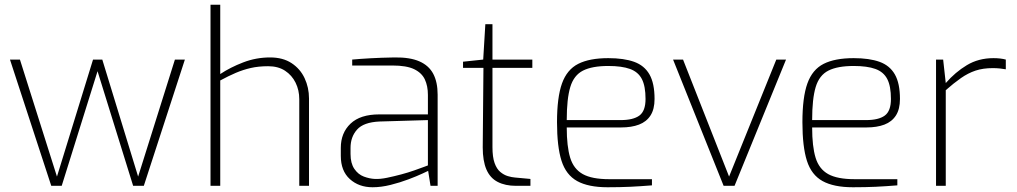

<svg xmlns="http://www.w3.org/2000/svg" viewBox="-20 -783 4285 809"><path d="M196 0 22 -532H64L220 -39L372 -532H411L562 -39L717 -532H759L586 0H541L391 -483L240 0Z M867 0V-763H908V-471Q950 -499 1004.5 -520Q1059 -541 1118 -541Q1172 -541 1208.5 -517Q1245 -493 1263.5 -453.5Q1282 -414 1282 -368V0H1241V-365Q1241 -403 1225.5 -434.5Q1210 -466 1181 -485Q1152 -504 1110 -504Q1069 -504 1036.5 -496.5Q1004 -489 973.5 -476Q943 -463 908 -444V0Z M1550 6Q1492 6 1454 -28.5Q1416 -63 1416 -126V-160Q1416 -223 1457 -262Q1498 -301 1578 -301H1783V-383Q1783 -421 1770 -448.5Q1757 -476 1725 -491.5Q1693 -507 1633 -507H1464V-532Q1497 -535 1541 -537.5Q1585 -540 1642 -541Q1707 -542 1747 -524.5Q1787 -507 1805.5 -472Q1824 -437 1824 -384V0H1794L1784 -63Q1782 -62 1759.5 -51.5Q1737 -41 1701.5 -27.5Q1666 -14 1626 -4Q1586 6 1550 6ZM1560 -29Q1582 -28 1611 -34Q1640 -40 1670 -48Q1700 -56 1725.5 -65Q1751 -74 1767 -80Q1783 -86 1783 -86V-277L1579 -271Q1512 -268 1484.5 -237Q1457 -206 1457 -160V-134Q1457 -95 1473 -71.5Q1489 -48 1513 -39Q1537 -30 1560 -29Z M2154 0Q2109 0 2077 -16.5Q2045 -33 2029.5 -69Q2014 -105 2014 -162L2017 -497H1931V-523L2016 -532L2025 -681H2055V-532H2223V-497H2055V-163Q2055 -121 2064 -96Q2073 -71 2088 -58.5Q2103 -46 2119.5 -41Q2136 -36 2150 -35L2215 -29V0Z M2540 6Q2459 6 2412 -20Q2365 -46 2346 -105.5Q2327 -165 2327 -268Q2327 -373 2348 -431.5Q2369 -490 2416.5 -514Q2464 -538 2543 -538Q2609 -538 2652 -522.5Q2695 -507 2716.5 -469.5Q2738 -432 2738 -366Q2738 -323 2721 -296.5Q2704 -270 2672.5 -258Q2641 -246 2597 -246H2368Q2368 -166 2382.5 -118.5Q2397 -71 2435.5 -49.5Q2474 -28 2547 -28H2727V-2Q2678 2 2635.5 4Q2593 6 2540 6ZM2368 -277H2595Q2648 -277 2674 -296Q2700 -315 2700 -366Q2700 -420 2684.5 -450Q2669 -480 2634.5 -492.5Q2600 -505 2543 -505Q2475 -505 2436.5 -485.5Q2398 -466 2383 -416.5Q2368 -367 2368 -277Z M3029 0 2816 -532H2858L3052 -39L3251 -532H3292L3075 0Z M3574 6Q3493 6 3446 -20Q3399 -46 3380 -105.5Q3361 -165 3361 -268Q3361 -373 3382 -431.5Q3403 -490 3450.5 -514Q3498 -538 3577 -538Q3643 -538 3686 -522.5Q3729 -507 3750.5 -469.5Q3772 -432 3772 -366Q3772 -323 3755 -296.5Q3738 -270 3706.5 -258Q3675 -246 3631 -246H3402Q3402 -166 3416.5 -118.5Q3431 -71 3469.5 -49.5Q3508 -28 3581 -28H3761V-2Q3712 2 3669.5 4Q3627 6 3574 6ZM3402 -277H3629Q3682 -277 3708 -296Q3734 -315 3734 -366Q3734 -420 3718.5 -450Q3703 -480 3668.5 -492.5Q3634 -505 3577 -505Q3509 -505 3470.5 -485.5Q3432 -466 3417 -416.5Q3402 -367 3402 -277Z M3924 0V-532H3954L3965 -433Q4005 -479 4054 -508.5Q4103 -538 4166 -538Q4181 -538 4194 -536.5Q4207 -535 4218 -532V-491Q4207 -493 4193 -494.5Q4179 -496 4163 -496Q4122 -496 4090.5 -485.5Q4059 -475 4029 -454Q3999 -433 3965 -403V0Z"/></svg>

Font: Exo Thin ExtraLight
Style: Regular
Weight: 250
Version: Version 2.000